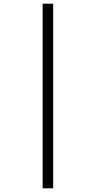

<svg xmlns="http://www.w3.org/2000/svg" viewBox="-20 -780 520 1040"><path d="M211 240H268V-760H211Z"/></svg>

Font: Noto Serif Thai Condensed Medium
Style: Regular
Weight: 500
Width: 3
Designer: Monotype Design Team
Foundry: Monotype Imaging Inc.
Version: Version 2.002